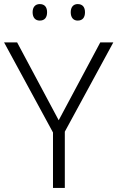

<svg xmlns="http://www.w3.org/2000/svg" viewBox="-20 -922 576 942"><path d="M140 -862C140 -836 153 -821 175 -821C199 -821 211 -836 211 -862C211 -887 199 -902 175 -902C153 -902 140 -887 140 -862ZM327 -862C327 -836 340 -821 361 -821C385 -821 397 -836 397 -862C397 -887 385 -902 361 -902C340 -902 327 -887 327 -862ZM268 -332 64 -714H0L240 -272V0H298V-276L536 -714H472Z"/></svg>

Font: Noto Sans Kannada Light
Style: Regular
Weight: 300
Designer: Jelle Bosma - Monotype Design Team
Foundry: Monotype Imaging Inc.
Version: Version 2.005